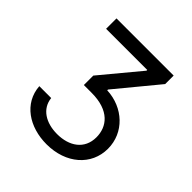

<svg xmlns="http://www.w3.org/2000/svg" viewBox="-197 -869 1022 1022"><g transform="rotate(45 314.0 -358.5)"><path d="M153.4 -181.8H63.9C72.4 -60.7 180 9.9 309.7 9.9C455.6 9.9 558.2 -80.3 558.2 -204.5C558.2 -325.6 460.6 -416.2 335.2 -421.9V-427.6L529.8 -663.4V-727.3H99.4V-649.1H409.1V-643.5L227.3 -424.7V-353.7H285.5C420.1 -353.7 471.6 -283 471.6 -204.5C471.6 -114.3 401.6 -68.2 311.1 -68.2C226.9 -68.2 161.2 -108 153.4 -181.8Z"/></g></svg>

Font: Magic Ui Pro
Style: Regular
Weight: 400
Designer: Stefan Endress, Andreas Faust
Version: Version 1.000;FEAKit 1.0